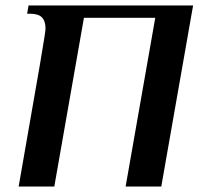

<svg xmlns="http://www.w3.org/2000/svg" viewBox="-20 -680 732 700"><path d="M146 -575Q146 -603 133 -616.5Q120 -630 89 -630H79L84 -660H684L568 0H438L546 -615H286L178 0H48Q104 -318 125 -441.5Q146 -565 146 -575Z"/></svg>

Font: Philosopher
Style: Bold Italic
Weight: 700
Italic angle: -10°
Designer: Jovanny Lemonad
Foundry: Jovanny Lemonad
Version: Version 2.000